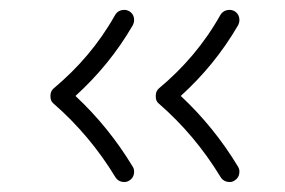

<svg xmlns="http://www.w3.org/2000/svg" viewBox="-20 -502 579 390"><path d="M456.5 -135.3C465.8 -141.1 466.3 -149.9 466.3 -153.8C466.3 -157.2 465.3 -160.6 463.4 -163.6C430.7 -217.8 391.6 -265.6 347.2 -307.1C392.1 -348.1 430.7 -394 463.9 -451.2C465.3 -454.6 466.3 -457.5 466.3 -460.9C466.3 -464.8 465.8 -473.6 456.1 -479.5C453.1 -481 450.2 -481.9 446.8 -481.9C442.9 -481.9 433.6 -481.4 427.7 -471.7C394 -411.6 351.6 -363.3 303.2 -322.8C295.4 -316.4 296.4 -307.1 296.4 -305.7C296.4 -299.8 298.3 -294.9 302.7 -291.5C351.6 -249 393.6 -199.2 428.2 -142.1C434.1 -132.8 442.9 -132.3 446.8 -132.3C450.2 -132.3 453.6 -133.3 456.5 -135.3ZM242.7 -135.3C252 -141.1 252.4 -149.9 252.4 -153.8C252.4 -157.2 251.5 -160.6 249.5 -163.6C216.8 -217.8 177.7 -265.6 133.3 -307.1C178.2 -348.1 216.8 -394 250 -451.2C251.5 -454.6 252.4 -457.5 252.4 -460.9C252.4 -464.8 252 -473.6 242.2 -479.5C239.3 -481 236.3 -481.9 232.9 -481.9C229 -481.9 219.7 -481.4 213.9 -471.7C180.2 -411.6 137.7 -363.3 89.4 -322.8C81.5 -316.4 82.5 -307.1 82.5 -305.7C82.5 -299.8 84.5 -294.9 88.9 -291.5C137.7 -249 179.7 -199.2 214.4 -142.1C220.2 -132.8 229 -132.3 232.9 -132.3C236.3 -132.3 239.7 -133.3 242.7 -135.3Z"/></svg>

Font: Mikhak Light
Style: Regular
Weight: 300
Designer: Amin Abedi
Version: Version 3.2